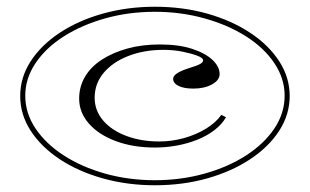

<svg xmlns="http://www.w3.org/2000/svg" viewBox="-20 -535 920 570"><path d="M440 15Q358 15 285 -5.5Q212 -26 157 -62.5Q102 -99 71 -147Q40 -195 40 -250Q40 -305 71 -353Q102 -401 157 -437.5Q212 -474 285 -494.5Q358 -515 440 -515Q523 -515 595.5 -494.5Q668 -474 723 -437.5Q778 -401 809 -353Q840 -305 840 -250Q840 -195 809 -147Q778 -99 723 -62.5Q668 -26 595.5 -5.5Q523 15 440 15ZM440 0Q517 0 587 -19.5Q657 -39 710.5 -73.5Q764 -108 794.5 -153.5Q825 -199 825 -251Q825 -302 794.5 -347.5Q764 -393 710.5 -427Q657 -461 587 -480.5Q517 -500 440 -500Q362 -500 292.5 -480.5Q223 -461 169.5 -427Q116 -393 85.5 -347.5Q55 -302 55 -251Q55 -199 85.5 -153.5Q116 -108 169.5 -73.5Q223 -39 292.5 -19.5Q362 0 440 0ZM440 -97Q375 -97 324 -116Q273 -135 244 -168Q215 -201 215 -242Q215 -278 232.5 -307.5Q250 -337 282.5 -358Q315 -379 358.5 -391Q402 -403 454 -403Q511 -403 550.5 -390Q590 -377 611 -357Q632 -337 632 -315Q632 -297 609.5 -284.5Q587 -272 554 -272Q526 -272 510 -280Q494 -288 494 -301Q494 -318 542 -333Q565 -340 574 -345Q583 -350 583 -356Q583 -363 566 -369.5Q549 -376 522.5 -381.5Q496 -387 465 -387Q408 -387 361.5 -369Q315 -351 288 -319Q261 -287 261 -245Q261 -207 286 -177.5Q311 -148 355 -131.5Q399 -115 453 -115Q490 -115 526 -125Q562 -135 591.5 -153Q621 -171 637 -194L651 -187Q639 -166 617 -149Q595 -132 566.5 -120.5Q538 -109 505.5 -103Q473 -97 440 -97Z"/></svg>

Font: Kalnia Expanded ExtraLight
Style: Regular
Weight: 250
Width: 7
Designer: Frida Medrano
Foundry: Frida Medrano
Version: Version 1.105